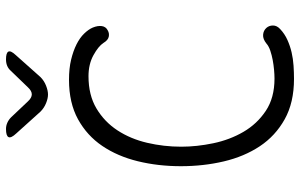

<svg xmlns="http://www.w3.org/2000/svg" viewBox="-200 -790 1000 640"><g transform="rotate(-90 300.0 -470.0)"><path d="M66 -367Q66 -443 82.5 -510.5Q99 -578 133.5 -629Q168 -680 222.5 -710Q277 -740 354 -740Q392 -740 421 -733Q450 -726 472 -715Q494 -704 508 -689.5Q522 -675 528 -661Q535 -644 533 -630.5Q531 -617 519 -611Q509 -605 497.5 -607.5Q486 -610 477 -625Q466 -642 436 -658.5Q406 -675 366 -675Q303 -675 258.5 -648.5Q214 -622 185.5 -578.5Q157 -535 144 -479.5Q131 -424 131 -366Q131 -314 142.5 -259Q154 -204 180.5 -158.5Q207 -113 250.5 -84Q294 -55 358 -55Q371 -55 387.5 -56.5Q404 -58 420 -61Q436 -64 451 -69Q466 -74 475 -82Q490 -94 504 -93Q518 -92 527 -82Q535 -73 535 -60Q535 -47 523 -36Q507 -21 487 -12Q467 -3 445.5 2Q424 7 401 8.5Q378 10 357 10Q278 10 222.5 -21Q167 -52 132.5 -104Q98 -156 82 -224Q66 -292 66 -367ZM190 -950Q201 -950 211 -945.5Q221 -941 229 -933L282 -877Q294 -864 305.5 -864Q317 -864 329 -877L384 -934Q391 -942 400.5 -946Q410 -950 422 -950Q444 -950 448 -942Q452 -934 436 -917L363 -835Q351 -823 334.5 -816.5Q318 -810 305 -810Q292 -810 276 -816.5Q260 -823 248 -835L175 -916Q159 -933 163 -941.5Q167 -950 190 -950Z"/></g></svg>

Font: Maple Mono ExtraLight
Style: Regular
Weight: 275
Monospace: yes
Designer: subframe7536
Version: Version 7.000